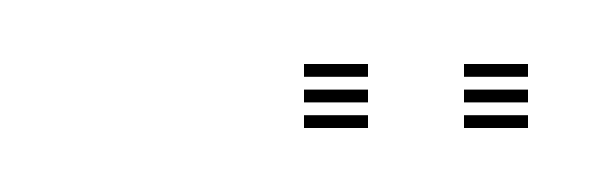

<svg xmlns="http://www.w3.org/2000/svg" viewBox="-20 -685 185 60"><path d="M125 -661V-665H145V-661ZM75 -645V-649H95V-645ZM75 -653V-657H95V-653ZM75 -661V-665H95V-661ZM125 -645V-649H145V-645ZM125 -653V-657H145V-653Z"/></svg>

Font: Big Shoulders Inline Display Thin Thin
Style: Regular
Weight: 250
Version: Version 2.002